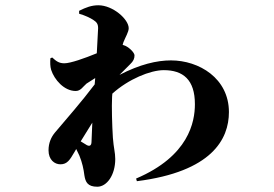

<svg xmlns="http://www.w3.org/2000/svg" viewBox="-20 -641 1040 728"><path d="M308 -324 341 -345 339 -321C290 -256 232 -190 188 -138C174 -121 164 -99 164 -71C164 -35 187 -18 209 -18C235 -18 245 -35 262 -64L269 -76L281 -51C292 -24 297 0 300 24C304 49 312 67 349 67C385 67 417 23 417 -38C417 -63 411 -79 408 -119C405 -168 403 -235 405 -274L406 -286C467 -341 550 -375 601 -375C674 -375 719 -339 719 -246C719 -179 696 -49 496 36L499 46C783 10 848 -113 848 -216C848 -344 735 -412 628 -412C575 -412 510 -397 433 -357L473 -397C486 -409 490 -419 490 -431C490 -440 474 -458 456 -467L445 -471L448 -481C456 -501 468 -520 468 -534C468 -568 408 -621 353 -621C327 -621 306 -613 280 -600V-589C304 -582 322 -573 333 -566C347 -557 352 -550 352 -534L347 -439C301 -420 247 -401 224 -401C204 -401 193 -409 178 -423L171 -420C170 -404 170 -389 174 -376C186 -339 223 -296 267 -296C286 -296 294 -312 308 -324ZM330 -176 327 -104C327 -87 318 -84 304 -94L286 -105Z"/></svg>

Font: Noto Serif SC Black
Style: Regular
Weight: 900
Designer: Ryoko NISHIZUKA 西塚涼子 (kana & ideographs); Frank Grießhammer (Latin, Greek & Cyrillic); Wenlong ZHANG 张文龙 (bopomofo); San
Foundry: Adobe
Version: Version 2.001;hotconv 1.1.0;makeotfexe 2.6.0